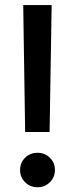

<svg xmlns="http://www.w3.org/2000/svg" viewBox="-20 -748 302 775"><path d="M81.5 -215.3 73.7 -727.5H188.5L180.2 -215.3ZM131.3 7.8Q101.6 7.8 81.3 -12.5Q61 -32.7 61 -61.5Q61 -91.3 81.3 -111.3Q101.6 -131.3 131.3 -131.3Q161.1 -131.3 181.4 -111.3Q201.7 -91.3 201.7 -61.5Q201.7 -32.7 181.4 -12.5Q161.1 7.8 131.3 7.8Z"/></svg>

Font: Inter 24pt Medium
Style: Regular
Weight: 500
Designer: Rasmus Andersson
Foundry: rsms
Version: Version 4.001;git-66647c0bb